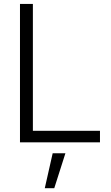

<svg xmlns="http://www.w3.org/2000/svg" viewBox="-20 -748 583 1009"><path d="M85 0V-727.5H152.8V-60.5H505.4V0ZM215.3 241.2 256.8 57.6H323.7L265.1 241.2Z"/></svg>

Font: Inter 24pt Light
Style: Regular
Weight: 300
Designer: Rasmus Andersson
Foundry: rsms
Version: Version 4.001;git-66647c0bb